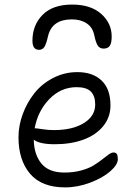

<svg xmlns="http://www.w3.org/2000/svg" viewBox="-20 -811 595 841"><path d="M295.9 -791Q377.4 -791 423.3 -750.2Q469.2 -709.5 469.2 -650.9Q469.2 -622.1 460.7 -610.1Q452.1 -598.1 434.1 -598.1Q418 -598.1 409.2 -609.9Q400.4 -621.6 393.1 -655.8Q386.2 -690.9 359.9 -708.5Q333.5 -726.1 294.9 -726.1Q209 -726.1 190.9 -654.8Q182.6 -617.7 174.3 -605.2Q166 -592.8 150.9 -592.8Q122.1 -592.8 122.1 -632.8Q122.1 -701.2 166.7 -746.1Q211.4 -791 295.9 -791ZM265.1 9.8Q162.6 9.8 111.8 -49.8Q61 -109.4 61 -210Q61 -260.3 79.3 -310.5Q97.7 -360.8 130.1 -402.1Q162.6 -443.4 212.2 -469.2Q261.7 -495.1 318.8 -495.1Q386.7 -495.1 425.3 -458Q463.9 -420.9 463.9 -349.1Q463.9 -297.4 431.9 -258.3Q399.9 -219.2 345 -199.2Q290 -179.2 220.2 -179.2Q152.8 -179.2 127.9 -199.2Q128.9 -134.8 161.1 -95Q193.4 -55.2 262.2 -55.2Q301.8 -55.2 335 -64.2Q368.2 -73.2 389.4 -86.2Q410.6 -99.1 426.8 -112.1Q442.9 -125 455.6 -134Q468.3 -143.1 477.1 -143.1Q487.8 -143.1 491.9 -136.2Q496.1 -129.4 496.1 -113.8Q496.1 -89.8 463.4 -61Q430.7 -32.2 375.5 -11.2Q320.3 9.8 265.1 9.8ZM138.2 -249Q142.1 -249 166.3 -245.1Q190.4 -241.2 215.8 -241.2Q297.9 -241.2 347.4 -272Q397 -302.7 397 -353Q397 -391.1 377.7 -410.2Q358.4 -429.2 315.9 -429.2Q247.1 -429.2 196.5 -377.4Q146 -325.7 131.8 -249Z"/></svg>

Font: Shantell Sans Normal
Style: Regular
Weight: 300
Designer: Stephen Nixon, Anya Danilova, Shantell Martin
Foundry: Arrow Type
Version: Version 1.006;[559af2be0]